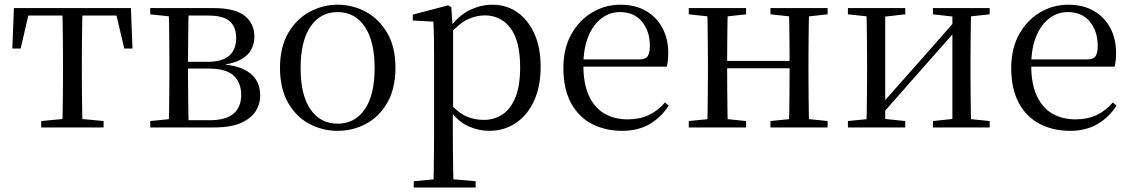

<svg xmlns="http://www.w3.org/2000/svg" viewBox="-20 -551 4890 830"><path d="M33.3 -341.2 40.1 -516H545.9L552.7 -341.2H517.1L476.8 -513.4L519.2 -483.7H66.7L109.2 -513.4L69.3 -341.2ZM158.2 0V-27.8L272.9 -38.6H313.3L427.8 -27.8V0ZM249.2 0Q250.2 -24.4 250.8 -65.3Q251.4 -106.3 251.9 -150.3Q252.4 -194.3 252.4 -228.5V-288.3Q252.4 -321.7 251.9 -365.7Q251.4 -409.7 250.8 -450.7Q250.2 -491.8 249.2 -516H336.8Q335.8 -491.8 335.3 -450.7Q334.8 -409.7 334.3 -365.7Q333.8 -321.7 333.8 -288.3V-228.5Q333.8 -194.3 334.3 -150.3Q334.8 -106.3 335.3 -65.3Q335.8 -24.4 336.8 0Z M629.5 0V-27.8L738.7 -38.6L752.2 -31.3H886.6Q956.8 -31.3 989.7 -59.7Q1022.7 -88.1 1022.7 -140.4Q1022.7 -192.3 990.8 -223.4Q959 -254.6 880.6 -254.6H752.2V-283.7H878Q1000.9 -283.7 1000.9 -387.5Q1000.9 -434.3 973.2 -459Q945.4 -483.7 881 -483.7H752.2L738.7 -477.4L629.5 -489.1V-516H903.6Q996.5 -516 1038.2 -482.3Q1079.8 -448.6 1079.8 -391.7Q1079.8 -362.3 1065.7 -335.8Q1051.5 -309.3 1016.1 -291.2Q980.7 -273.1 916.5 -267.5L919.1 -274.5Q986.6 -271.7 1027.4 -254Q1068.1 -236.3 1086.6 -206.6Q1105 -177 1105 -136.9Q1105 -101.9 1085.6 -70.8Q1066.2 -39.6 1022.2 -19.8Q978.2 0 903.6 0ZM709.1 0Q710.3 -24.4 710.8 -65.3Q711.3 -106.3 711.8 -150.3Q712.3 -194.3 712.3 -228.5V-288.3Q712.3 -321.7 711.8 -365.7Q711.3 -409.7 710.8 -450.7Q710.3 -491.8 709.1 -516H795.8Q794.8 -491.8 794.3 -450.2Q793.8 -408.7 793.3 -361.2Q792.8 -313.7 792.8 -272V-228.5Q792.8 -194.3 793.3 -150.3Q793.8 -106.3 794.3 -65.3Q794.8 -24.4 795.8 0Z M1439.5 14.6Q1373.2 14.6 1316.4 -15.9Q1259.6 -46.5 1225 -107.4Q1190.4 -168.3 1190.4 -257.8Q1190.4 -347.6 1226.1 -408.5Q1261.7 -469.3 1318.7 -500Q1375.7 -530.6 1439.5 -530.6Q1504.2 -530.6 1561.2 -500.1Q1618.2 -469.5 1653.9 -408.7Q1689.5 -347.8 1689.5 -257.8Q1689.5 -168 1654.4 -107.2Q1619.3 -46.3 1562.5 -15.8Q1505.7 14.6 1439.5 14.6ZM1439.5 -16.4Q1514 -16.4 1556.7 -78.2Q1599.4 -140.1 1599.4 -256.6Q1599.4 -373.4 1556.7 -436.1Q1514 -498.8 1439.5 -498.8Q1365.1 -498.8 1322.3 -436.1Q1279.5 -373.4 1279.5 -256.6Q1279.5 -140.1 1322.3 -78.2Q1365.1 -16.4 1439.5 -16.4Z M1768.5 259.8V232.4L1879.7 222.2H1917.5L2036.2 232.4V259.8ZM1853.5 259.8Q1854.5 225.6 1855 185.1Q1855.5 144.5 1856 103.1Q1856.5 61.7 1856.5 26.7V-286.8Q1856.5 -338.2 1856 -379.5Q1855.5 -420.7 1853.5 -457.5L1764.5 -462.4V-487.9L1917.9 -528L1930.9 -519.6L1936.9 -435.3L1938.7 -430.1V-78.7L1937.5 -68.7V26.5Q1937.5 60.7 1938 102.2Q1938.5 143.7 1939 184.7Q1939.5 225.6 1940.5 259.8ZM2094.6 14.6Q2050.1 14.6 2005.2 -5.1Q1960.3 -24.9 1922.2 -77.1H1909.4L1923.3 -105.1Q1960.5 -63.7 1995.4 -48.2Q2030.2 -32.7 2071.5 -32.7Q2115.2 -32.7 2150.6 -55.1Q2186.1 -77.6 2207.3 -128.1Q2228.5 -178.6 2228.5 -260.8Q2228.5 -374.9 2186.5 -429.7Q2144.4 -484.5 2075.9 -484.5Q2038.4 -484.5 2001 -466.8Q1963.5 -449.1 1919.2 -398.2L1908.6 -425H1919.5Q1958.9 -481.5 2008.2 -506.1Q2057.6 -530.6 2108.3 -530.6Q2169.5 -530.6 2216.2 -498Q2263 -465.4 2290.1 -405.4Q2317.2 -345.3 2317.2 -262.6Q2317.2 -177.1 2288.5 -114.8Q2259.7 -52.4 2209.4 -18.9Q2159.2 14.6 2094.6 14.6Z M2670.3 14.6Q2596.5 14.6 2538.6 -15.4Q2480.7 -45.5 2448.1 -106.2Q2415.4 -167 2415.4 -256.8Q2415.4 -341.1 2449.5 -402.5Q2483.6 -463.8 2539.8 -497.2Q2596 -530.6 2661.9 -530.6Q2727.2 -530.6 2773.4 -503.3Q2819.6 -475.9 2844.1 -429.2Q2868.7 -382.4 2868.7 -323.2Q2868.7 -286.8 2862.4 -262.9H2453.6V-294.2H2744.3Q2770.6 -294.2 2780 -308.2Q2789.3 -322.1 2789.3 -352.3Q2789.3 -416.2 2755.2 -457.5Q2721.2 -498.8 2659.6 -498.8Q2615.8 -498.8 2580 -471.6Q2544.1 -444.5 2523 -392.8Q2501.9 -341.2 2501.9 -268.7Q2501.9 -188 2526.4 -135.9Q2550.9 -83.8 2593.9 -59.4Q2637 -35 2692.5 -35Q2745.5 -35 2784.8 -53.7Q2824.2 -72.3 2854.7 -108.1L2870.6 -94.3Q2838 -43.5 2788 -14.4Q2738 14.6 2670.3 14.6Z M3037.1 0Q3038.3 -24.4 3038.8 -65.4Q3039.3 -106.3 3039.8 -150.3Q3040.3 -194.3 3040.3 -228.5V-288.3Q3040.3 -321.7 3039.8 -365.7Q3039.3 -409.8 3038.8 -450.8Q3038.3 -491.8 3037.1 -516H3126.3Q3125.3 -491.7 3124.8 -450.1Q3124.3 -408.6 3123.8 -363Q3123.3 -317.5 3123.3 -279.8V-260.2Q3123.3 -210.2 3123.8 -159.3Q3124.3 -108.5 3124.8 -66.4Q3125.3 -24.3 3126.3 0ZM3389.4 0Q3391.4 -24.3 3391.9 -66.4Q3392.4 -108.5 3392.9 -159.3Q3393.4 -210.2 3393.4 -260.2V-279.8Q3393.4 -317.4 3392.9 -363.1Q3392.4 -408.7 3391.9 -450.2Q3391.4 -491.7 3389.4 -516H3477.9Q3476.9 -491.7 3476.4 -450.7Q3475.9 -409.7 3475.4 -365.7Q3474.9 -321.7 3474.9 -288.3V-228.5Q3474.9 -194.3 3475.4 -150.3Q3475.9 -106.3 3476.4 -65.4Q3476.9 -24.4 3477.9 0ZM2957.5 0V-27.8L3066.7 -38.6H3098.7L3205.3 -27.8V0ZM2957.5 -489.1V-516H3205.3V-489.1L3098.7 -477.4H3066.7ZM3310.6 0V-27.8L3418.8 -38.6H3451.8L3557.7 -27.8V0ZM3310.6 -489.1V-516H3557.7V-489.1L3451.8 -477.4H3418.8ZM3081 -256V-287.5H3433.9V-256Z M3645.5 0V-27.8L3753.7 -38.6H3788.3L3893.3 -27.8V0ZM4012.9 0V-27.8L4115.6 -38.6H4150L4258.2 -27.8V0ZM3725.1 0Q3726.3 -24.4 3726.8 -65.3Q3727.3 -106.3 3727.8 -150.3Q3728.3 -194.3 3728.3 -228.5V-288.3Q3728.3 -321.7 3727.8 -365.7Q3727.3 -409.7 3726.8 -450.7Q3726.3 -491.8 3725.1 -516H3806.7V0ZM3784.1 -46.9 3748.9 -65.8H3760.3L3937.2 -265.6L4118 -470.9L4151.7 -451H4140.4L3962.1 -249.4ZM4097.1 0V-516H4178.4Q4177.4 -491.8 4176.9 -450.7Q4176.4 -409.7 4175.9 -365.7Q4175.4 -321.7 4175.4 -288.3V-228.5Q4175.4 -194.3 4175.9 -150.3Q4176.4 -106.3 4176.9 -65.3Q4177.4 -24.4 4178.4 0ZM3645.5 -489.1V-516H3893.3V-489.1L3789.1 -477.4H3754.7ZM4012.9 -489.1V-516H4258.2V-489.1L4150.8 -477.4H4116.4Z M4606.3 14.6Q4532.5 14.6 4474.6 -15.4Q4416.7 -45.5 4384.1 -106.2Q4351.4 -167 4351.4 -256.8Q4351.4 -341.1 4385.5 -402.5Q4419.6 -463.8 4475.8 -497.2Q4532 -530.6 4597.9 -530.6Q4663.2 -530.6 4709.4 -503.3Q4755.6 -475.9 4780.1 -429.2Q4804.7 -382.4 4804.7 -323.2Q4804.7 -286.8 4798.4 -262.9H4389.6V-294.2H4680.3Q4706.6 -294.2 4716 -308.2Q4725.3 -322.1 4725.3 -352.3Q4725.3 -416.2 4691.2 -457.5Q4657.2 -498.8 4595.6 -498.8Q4551.8 -498.8 4516 -471.6Q4480.1 -444.5 4459 -392.8Q4437.9 -341.2 4437.9 -268.7Q4437.9 -188 4462.4 -135.9Q4486.9 -83.8 4529.9 -59.4Q4573 -35 4628.5 -35Q4681.5 -35 4720.8 -53.7Q4760.2 -72.3 4790.7 -108.1L4806.6 -94.3Q4774 -43.5 4724 -14.4Q4674 14.6 4606.3 14.6Z"/></svg>

Font: Noto Serif TC
Style: Regular
Weight: 200
Designer: Ryoko NISHIZUKA 西塚涼子 (kana & ideographs); Frank Grießhammer (Latin, Greek & Cyrillic); Wenlong ZHANG 张文龙 (bopomofo); San
Foundry: Adobe
Version: Version 2.001;hotconv 1.1.0;makeotfexe 2.6.0